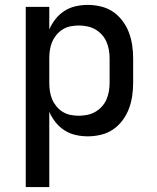

<svg xmlns="http://www.w3.org/2000/svg" viewBox="-20 -548 640 783"><path d="M85 215V-520H181V-428Q191 -451 206.5 -470.5Q222 -490 243 -503.5Q264 -517 288.5 -522.5Q313 -528 338 -528Q365 -528 392 -521.5Q419 -515 441 -500Q463 -485 479.5 -463Q496 -441 505.5 -416Q515 -391 519 -364Q523 -337 523 -310V-210Q523 -183 519 -156Q515 -129 505.5 -104Q496 -79 479.5 -57Q463 -35 441 -20Q419 -5 392 1.5Q365 8 338 8Q313 8 288.5 2.5Q264 -3 243 -16.5Q222 -30 206.5 -49.5Q191 -69 181 -92V215ZM301 -76Q318 -76 335.5 -79.5Q353 -83 368 -91.5Q383 -100 395 -113Q407 -126 414 -142Q421 -158 424 -175.5Q427 -193 427 -210V-310Q427 -327 424 -344.5Q421 -362 414 -378Q407 -394 395 -407Q383 -420 368 -428.5Q353 -437 335.5 -440.5Q318 -444 301 -444Q284 -444 267 -440.5Q250 -437 235.5 -428Q221 -419 210 -405.5Q199 -392 192.5 -376.5Q186 -361 183.5 -344Q181 -327 181 -310V-210Q181 -193 183.5 -176Q186 -159 192.5 -143.5Q199 -128 210 -114.5Q221 -101 235.5 -92Q250 -83 267 -79.5Q284 -76 301 -76Z"/></svg>

Font: Iosevka SS04 Medium Extended
Style: Regular
Weight: 500
Width: 7
Monospace: yes
Designer: Belleve Invis
Foundry: Belleve Invis
Version: Version 19.0.0; ttfautohint (v1.8.4)